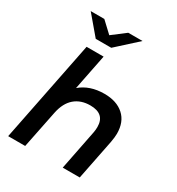

<svg xmlns="http://www.w3.org/2000/svg" viewBox="-219 -1087 1124 1222"><g transform="rotate(30 342.5 -476.0)"><path d="M621 -359Q621 -335 614 -296L555 0H430L488 -293Q492 -313 492 -334Q492 -431 385 -431Q316 -431 271 -392.5Q226 -354 210 -277L154 0H29L177 -742H302L250 -481Q319 -540 426 -540Q516 -540 568.5 -493Q621 -446 621 -359ZM467 -952 316 -815H202L86 -952H186L265 -878L362 -952Z"/></g></svg>

Font: Montserrat Alternates SemiBold
Style: Italic
Weight: 600
Italic angle: -11.3°
Designer: Julieta Ulanovsky
Foundry: Julieta Ulanovsky
Version: Version 7.200